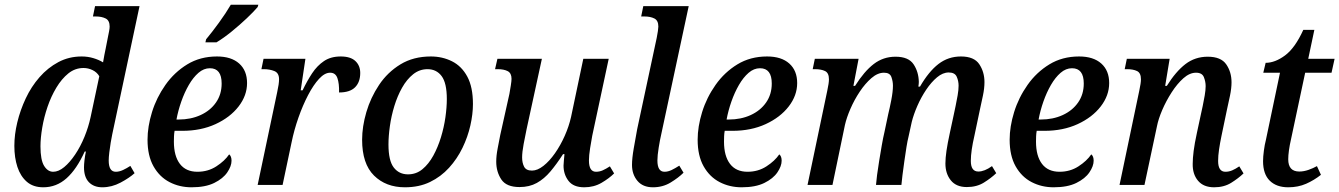

<svg xmlns="http://www.w3.org/2000/svg" viewBox="-20 -786 5692 816"><path d="M164 10Q121 10 94 -13.5Q67 -37 54 -76.5Q41 -116 41 -166Q41 -214 53.5 -266Q66 -318 89.5 -368Q113 -418 148 -458Q183 -498 228 -522Q273 -546 327 -546Q353 -546 376.5 -539Q400 -532 418 -521Q420 -534 423.5 -552Q427 -570 429 -579L438 -625Q441 -640 443.5 -652.5Q446 -665 446 -673Q446 -699 429 -707.5Q412 -716 387 -716H375L384 -760H573L457 -215Q454 -201 450.5 -180Q447 -159 444.5 -138Q442 -117 442 -104Q442 -56 472 -56Q487 -56 503 -63.5Q519 -71 534 -81L552 -50Q530 -30 492.5 -10Q455 10 415 10Q379 10 358 -11.5Q337 -33 337 -75Q337 -87 339 -104.5Q341 -122 345 -142H340Q306 -67 263 -28.5Q220 10 164 10ZM206 -56Q229 -56 253 -76Q277 -96 299.5 -129.5Q322 -163 339 -204.5Q356 -246 365 -288L402 -462Q392 -479 373.5 -488Q355 -497 335 -497Q299 -497 270.5 -474Q242 -451 219.5 -413.5Q197 -376 182 -332Q167 -288 159.5 -243.5Q152 -199 152 -164Q152 -106 167.5 -81Q183 -56 206 -56Z M794 10Q743 10 700.5 -12Q658 -34 632.5 -79Q607 -124 607 -192Q607 -248 626 -309.5Q645 -371 683 -425Q721 -479 776 -512.5Q831 -546 902 -546Q963 -546 996.5 -516Q1030 -486 1030 -433Q1030 -380 994 -333.5Q958 -287 896 -258.5Q834 -230 755 -230H722Q720 -219 719.5 -207Q719 -195 719 -184Q719 -123 744.5 -89.5Q770 -56 819 -56Q864 -56 899.5 -79Q935 -102 954 -130Q964 -122 964 -103Q964 -80 946 -53.5Q928 -27 890.5 -8.5Q853 10 794 10ZM739 -278Q791 -278 832.5 -297Q874 -316 898 -350.5Q922 -385 922 -431Q922 -496 872 -496Q846 -496 823.5 -476.5Q801 -457 782.5 -425Q764 -393 750.5 -354.5Q737 -316 730 -278ZM853 -606 856 -619Q881 -649 910.5 -689.5Q940 -730 961 -766H1078L1075 -756Q1059 -737 1029 -708.5Q999 -680 964.5 -652Q930 -624 900 -606Z M1158 -394Q1166 -430 1166 -449Q1166 -476 1146 -484Q1126 -492 1102 -492H1091L1100 -536H1278L1258 -402H1266Q1285 -442 1306.5 -474.5Q1328 -507 1357 -526.5Q1386 -546 1428 -546Q1470 -546 1490.5 -526.5Q1511 -507 1511 -476Q1511 -437 1489 -415Q1467 -393 1421 -393Q1422 -431 1414 -454Q1406 -477 1383 -477Q1360 -477 1336 -451Q1312 -425 1289.5 -382Q1267 -339 1248.5 -286.5Q1230 -234 1219 -180L1181 0H1075Z M1701 10Q1620 10 1569.5 -40Q1519 -90 1519 -192Q1519 -248 1537 -309.5Q1555 -371 1591 -425Q1627 -479 1682 -512.5Q1737 -546 1811 -546Q1860 -546 1901 -525.5Q1942 -505 1966 -460.5Q1990 -416 1990 -344Q1990 -301 1979 -252.5Q1968 -204 1945.5 -157.5Q1923 -111 1888.5 -73Q1854 -35 1807.5 -12.5Q1761 10 1701 10ZM1714 -45Q1749 -45 1775.5 -67Q1802 -89 1821.5 -124.5Q1841 -160 1854 -202.5Q1867 -245 1873 -287.5Q1879 -330 1879 -365Q1879 -433 1857 -462.5Q1835 -492 1797 -492Q1763 -492 1736 -470.5Q1709 -449 1689 -413.5Q1669 -378 1656 -335.5Q1643 -293 1637 -250Q1631 -207 1631 -172Q1631 -103 1653.5 -74Q1676 -45 1714 -45Z M2463 10Q2417 10 2396 -17.5Q2375 -45 2375 -82Q2375 -91 2376.5 -104Q2378 -117 2379 -131H2373Q2346 -89 2319.5 -57.5Q2293 -26 2261.5 -8.5Q2230 9 2188 9Q2132 9 2110.5 -23.5Q2089 -56 2089 -99Q2089 -124 2095 -155Q2101 -186 2106 -212L2145 -387Q2148 -404 2151 -423Q2154 -442 2154 -451Q2154 -475 2138 -483.5Q2122 -492 2095 -492H2084L2094 -536H2283L2218 -237Q2212 -209 2205.5 -174Q2199 -139 2199 -117Q2199 -94 2207.5 -77.5Q2216 -61 2241 -61Q2264 -61 2289.5 -81Q2315 -101 2338.5 -134.5Q2362 -168 2380 -208.5Q2398 -249 2407 -289L2459 -536H2567L2497 -209Q2493 -188 2488 -156.5Q2483 -125 2483 -104Q2483 -56 2513 -56Q2528 -56 2541.5 -62Q2555 -68 2572 -79L2590 -49Q2569 -28 2536.5 -9Q2504 10 2463 10Z M2755 10Q2712 10 2689 -17.5Q2666 -45 2666 -85Q2666 -113 2673.5 -156Q2681 -199 2688 -237L2771 -625Q2774 -640 2776 -653.5Q2778 -667 2778 -673Q2778 -699 2761 -707.5Q2744 -716 2719 -716H2705L2714 -760H2907L2790 -214Q2785 -193 2779.5 -159Q2774 -125 2774 -104Q2774 -56 2804 -56Q2819 -56 2834.5 -63.5Q2850 -71 2867 -82L2885 -52Q2864 -31 2830.5 -10.5Q2797 10 2755 10Z M3132 10Q3081 10 3038.5 -12Q2996 -34 2970.5 -79Q2945 -124 2945 -192Q2945 -248 2964 -309.5Q2983 -371 3021 -425Q3059 -479 3114 -512.5Q3169 -546 3240 -546Q3301 -546 3334.5 -516Q3368 -486 3368 -433Q3368 -380 3332 -333.5Q3296 -287 3234 -258.5Q3172 -230 3093 -230H3060Q3058 -219 3057.5 -207Q3057 -195 3057 -184Q3057 -123 3082.5 -89.5Q3108 -56 3157 -56Q3202 -56 3237.5 -79Q3273 -102 3292 -130Q3302 -122 3302 -103Q3302 -80 3284 -53.5Q3266 -27 3228.5 -8.5Q3191 10 3132 10ZM3077 -278Q3129 -278 3170.5 -297Q3212 -316 3236 -350.5Q3260 -385 3260 -431Q3260 -496 3210 -496Q3184 -496 3161.5 -476.5Q3139 -457 3120.5 -425Q3102 -393 3088.5 -354.5Q3075 -316 3068 -278Z M4089 9Q4044 9 4021 -19.5Q3998 -48 3998 -91Q3998 -114 4002.5 -145Q4007 -176 4017 -222L4034 -301Q4037 -315 4041.5 -336.5Q4046 -358 4050 -381Q4054 -404 4054 -422Q4054 -442 4046 -460Q4038 -478 4012 -478Q3987 -478 3962.5 -457.5Q3938 -437 3916.5 -405Q3895 -373 3879 -336.5Q3863 -300 3855 -268L3841 -204Q3837 -189 3832.5 -161Q3828 -133 3823.5 -101Q3819 -69 3815.5 -41.5Q3812 -14 3811 0H3703Q3704 -15 3707.5 -42Q3711 -69 3716.5 -102.5Q3722 -136 3727.5 -168Q3733 -200 3739 -225L3755 -301Q3761 -325 3768 -361Q3775 -397 3775 -422Q3775 -440 3768.5 -458.5Q3762 -477 3737 -477Q3710 -477 3683.5 -454Q3657 -431 3634 -396.5Q3611 -362 3594.5 -324Q3578 -286 3571 -255L3518 0H3412L3496 -401Q3503 -433 3503 -449Q3503 -476 3486.5 -484Q3470 -492 3444 -492H3434L3443 -536H3629L3607 -421H3614Q3653 -483 3693.5 -514Q3734 -545 3786 -545Q3841 -545 3862.5 -513Q3884 -481 3885 -438Q3885 -429 3883 -418H3890Q3927 -482 3968.5 -514Q4010 -546 4064 -546Q4120 -546 4142 -513Q4164 -480 4164 -437Q4164 -411 4157.5 -380Q4151 -349 4145 -322L4121 -208Q4114 -178 4110 -151Q4106 -124 4106 -102Q4106 -57 4138 -57Q4164 -57 4196 -80L4214 -50Q4192 -29 4161.5 -10Q4131 9 4089 9Z M4458 10Q4407 10 4364.5 -12Q4322 -34 4296.5 -79Q4271 -124 4271 -192Q4271 -248 4290 -309.5Q4309 -371 4347 -425Q4385 -479 4440 -512.5Q4495 -546 4566 -546Q4627 -546 4660.5 -516Q4694 -486 4694 -433Q4694 -380 4658 -333.5Q4622 -287 4560 -258.5Q4498 -230 4419 -230H4386Q4384 -219 4383.5 -207Q4383 -195 4383 -184Q4383 -123 4408.5 -89.5Q4434 -56 4483 -56Q4528 -56 4563.5 -79Q4599 -102 4618 -130Q4628 -122 4628 -103Q4628 -80 4610 -53.5Q4592 -27 4554.5 -8.5Q4517 10 4458 10ZM4403 -278Q4455 -278 4496.5 -297Q4538 -316 4562 -350.5Q4586 -385 4586 -431Q4586 -496 4536 -496Q4510 -496 4487.5 -476.5Q4465 -457 4446.5 -425Q4428 -393 4414.5 -354.5Q4401 -316 4394 -278Z M5140 10Q5095 10 5071.5 -18Q5048 -46 5049 -90Q5049 -113 5053 -144.5Q5057 -176 5067 -222L5084 -301Q5087 -314 5091.5 -335.5Q5096 -357 5100 -380Q5104 -403 5104 -420Q5104 -439 5096.5 -458Q5089 -477 5063 -477Q5036 -477 5009.5 -453.5Q4983 -430 4959.5 -393.5Q4936 -357 4919.5 -318.5Q4903 -280 4897 -249L4844 0H4738L4822 -401Q4829 -433 4829 -449Q4829 -476 4812.5 -484Q4796 -492 4770 -492H4760L4769 -536H4951L4932 -421H4939Q4977 -482 5018 -513.5Q5059 -545 5113 -545Q5169 -545 5191.5 -512.5Q5214 -480 5214 -436Q5214 -411 5207.5 -379.5Q5201 -348 5195 -322L5171 -207Q5165 -178 5161 -151Q5157 -124 5157 -102Q5157 -56 5188 -56Q5203 -56 5217 -62Q5231 -68 5247 -79L5265 -49Q5243 -28 5212.5 -9Q5182 10 5140 10Z M5455 10Q5405 10 5376.5 -18Q5348 -46 5348 -101Q5348 -120 5351.5 -146Q5355 -172 5360 -191L5420 -477H5349L5359 -519Q5399 -519 5441.5 -550.5Q5484 -582 5519 -659H5566L5540 -536H5652L5639 -477H5527L5467 -195Q5461 -169 5458 -147Q5455 -125 5455 -109Q5455 -57 5502 -57Q5521 -57 5541 -64Q5561 -71 5577 -80L5594 -43Q5565 -20 5531 -5Q5497 10 5455 10Z"/></svg>

Font: Noto Serif SemiCondensed Medium
Style: Italic
Weight: 500
Width: 4
Italic angle: -12°
Designer: Monotype Design Team
Foundry: Monotype Imaging Inc.
Version: Version 2.013